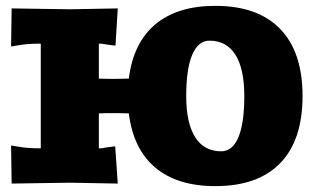

<svg xmlns="http://www.w3.org/2000/svg" viewBox="-20 -630 1080 660"><path d="M18.1 -129.9 42 -126Q73.2 -120.1 120.1 -120.1V-480Q73.2 -480 42 -474.1L18.1 -470.2L20 -601.1L220.2 -598.1L384.8 -601.1L377 -473.1L353 -476.1Q346.2 -477.1 341.6 -477.8Q336.9 -478.5 335.2 -478.8Q333.5 -479 331.8 -479.5Q330.1 -480 327.6 -480Q325.2 -480 319.8 -480V-359.9Q339.8 -358.9 365.2 -358.9Q397 -358.9 422.9 -359.9Q438 -482.4 513.7 -546.1Q589.4 -609.9 720.2 -609.9Q866.2 -609.9 943.1 -530.5Q1020 -451.2 1020 -299.8Q1020 -148.4 943.4 -69.3Q866.7 9.8 720.2 9.8Q589.4 9.8 513.7 -54Q438 -117.7 422.9 -240.2Q397 -241.2 365.2 -241.2Q339.8 -241.2 319.8 -240.2V-120.1Q326.2 -120.1 329.1 -120.4Q332 -120.6 333 -120.8Q334 -121.1 338.9 -122.1Q343.8 -123 352.1 -124L376 -127L384.8 1L220.2 -2L20 1ZM740.2 -109.9Q779.3 -109.9 799.6 -158.4Q819.8 -207 819.8 -299.8Q819.8 -393.1 789.3 -441.7Q758.8 -490.2 700.2 -490.2Q661.1 -490.2 640.6 -441.4Q620.1 -392.6 620.1 -299.8Q620.1 -207 650.9 -158.4Q681.6 -109.9 740.2 -109.9Z"/></svg>

Font: Zantroke
Style: Regular
Weight: 500
Foundry: gluk
Version: Version 0.36